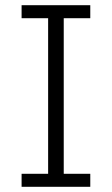

<svg xmlns="http://www.w3.org/2000/svg" viewBox="-20 -718 430 738"><path d="M63 0V-50H165V-648H63V-698H327V-648H225V-50H327V0Z"/></svg>

Font: IBM Plex Sans Thai Looped Light
Style: Regular
Weight: 300
Designer: Mike Abbink, Paul van der Laan, Pieter van Rosmalen, Ben Mitchell, Mark Frömberg
Foundry: Bold Monday
Version: Version 1.1